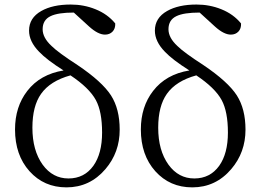

<svg xmlns="http://www.w3.org/2000/svg" viewBox="-20 -808 1144 842"><path d="M271.5 13.7Q172.9 13.7 109.4 -57.1Q45.9 -127.9 45.9 -240.2Q45.9 -339.8 99.6 -409.2Q156.2 -482.4 258.8 -499Q184.6 -545.9 151.4 -581.1Q107.4 -626 107.4 -673.8Q107.4 -729.5 161.1 -759.8Q210.9 -788.1 290 -788.1Q347.7 -788.1 398.4 -767.6Q452.1 -746.1 485.4 -705.1Q486.3 -682.6 473.6 -669.4Q460.9 -656.2 440.4 -656.2Q410.2 -656.2 371.1 -691.4L303.7 -752.9Q234.4 -752.9 202.1 -737.3Q167 -720.7 167 -679.7Q167 -642.6 206.1 -606.4Q234.4 -578.1 320.3 -522.5Q427.7 -450.2 466.8 -389.6Q504.9 -330.1 504.9 -239.3Q504.9 -139.6 442.4 -66.4Q374 13.7 271.5 13.7ZM389.6 -81.1Q427.7 -134.8 427.7 -226.6Q427.7 -318.4 400.4 -369.1Q371.1 -422.9 289.1 -477.5Q200.2 -453.1 160.2 -396.5Q122.1 -342.8 122.1 -248Q122.1 -148.4 167 -85.9Q210.9 -25.4 280.3 -25.4Q349.6 -25.4 389.6 -81.1Z M823.2 13.7Q724.6 13.7 661.1 -57.1Q597.7 -127.9 597.7 -240.2Q597.7 -339.8 651.4 -409.2Q708 -482.4 810.5 -499Q736.3 -545.9 703.1 -581.1Q659.2 -626 659.2 -673.8Q659.2 -729.5 712.9 -759.8Q762.7 -788.1 841.8 -788.1Q899.4 -788.1 950.2 -767.6Q1003.9 -746.1 1037.1 -705.1Q1038.1 -682.6 1025.4 -669.4Q1012.7 -656.2 992.2 -656.2Q961.9 -656.2 922.9 -691.4L855.5 -752.9Q786.1 -752.9 753.9 -737.3Q718.8 -720.7 718.8 -679.7Q718.8 -642.6 757.8 -606.4Q786.1 -578.1 872.1 -522.5Q979.5 -450.2 1018.6 -389.6Q1056.6 -330.1 1056.6 -239.3Q1056.6 -139.6 994.1 -66.4Q925.8 13.7 823.2 13.7ZM941.4 -81.1Q979.5 -134.8 979.5 -226.6Q979.5 -318.4 952.1 -369.1Q922.9 -422.9 840.8 -477.5Q752 -453.1 711.9 -396.5Q673.8 -342.8 673.8 -248Q673.8 -148.4 718.8 -85.9Q762.7 -25.4 832 -25.4Q901.4 -25.4 941.4 -81.1Z"/></svg>

Font: Bpmf Zihi Only R
Style: R
Weight: 400
Foundry: But Ko
Version: Version 1.320